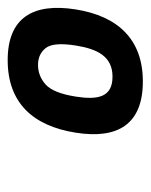

<svg xmlns="http://www.w3.org/2000/svg" viewBox="34 -816 392 500"><g transform="rotate(-90 230.0 -566.0)"><path d="M323.5 -742C212.2 -742 152.1 -676.2 134.5 -565C117 -454.9 156.6 -390 267.8 -390C377.7 -390 438.1 -455.1 455.5 -565C473 -675.7 433.9 -742 323.5 -742ZM280.3 -469C226.7 -469 219.3 -507.3 228.5 -565C234.6 -603.7 245.1 -629.7 259.8 -643C274.6 -656.3 291.7 -663 311 -663C329.7 -663 344.3 -656.3 354.8 -643C365.4 -629.7 367.6 -603.7 361.5 -565C352.4 -507.9 332.9 -469 280.3 -469Z"/></g></svg>

Font: Fog Sans
Style: It
Weight: 700
Foundry: Intel Corporation
Version: Version 1.00